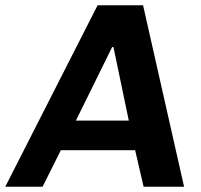

<svg xmlns="http://www.w3.org/2000/svg" viewBox="-62 -706 760 726"><path d="M-42 0 307 -686H479L634 0H481L449 -138H168L99 0ZM225 -250H425L367 -528H362Z"/></svg>

Font: Chivo SemiBold
Style: Italic
Weight: 600
Italic angle: -8.05°
Designer: Hector Gatti
Foundry: Omnibus-Type
Version: Version 2.002